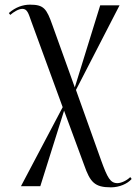

<svg xmlns="http://www.w3.org/2000/svg" viewBox="-20 -559 585 824"><path d="M456 245C492 245 527 230 545 209L539 201C524 216 500 227 484 227C453 227 441 203 415 132L306 -173L493 -536H410L301 -184L205 -451C180 -522 168 -539 109 -539C78 -539 46 -528 18 -503L24 -495C39 -508 60 -521 76 -521C97 -521 102 -502 114 -468L249 -99L70 240H153L255 -84L341 149C367 223 386 245 456 245Z"/></svg>

Font: Noto Serif Display Condensed
Style: Regular
Weight: 400
Width: 3
Designer: Monotype Design Team
Foundry: Monotype Imaging Inc.
Version: Version 2.009